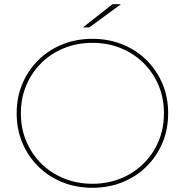

<svg xmlns="http://www.w3.org/2000/svg" viewBox="-20 -887 876 910"><path d="M418 3Q341 3 275.5 -23.5Q210 -50 161.5 -98Q113 -146 86 -210Q59 -274 59 -350Q59 -426 86 -490Q113 -554 161.5 -602Q210 -650 275.5 -676.5Q341 -703 418 -703Q495 -703 560.5 -676.5Q626 -650 674.5 -602Q723 -554 750 -490Q777 -426 777 -350Q777 -274 750 -210Q723 -146 674.5 -98Q626 -50 560.5 -23.5Q495 3 418 3ZM418 -16Q490 -16 552 -41Q614 -66 660 -111.5Q706 -157 731.5 -217.5Q757 -278 757 -350Q757 -422 731.5 -482.5Q706 -543 660 -588.5Q614 -634 552 -659Q490 -684 418 -684Q346 -684 284 -659Q222 -634 176 -588.5Q130 -543 104.5 -482.5Q79 -422 79 -350Q79 -278 104.5 -217.5Q130 -157 176 -111.5Q222 -66 284 -41Q346 -16 418 -16ZM373 -757 513 -867H553L403 -757Z"/></svg>

Font: Montserrat Thin Thin
Style: Regular
Weight: 250
Version: Version 9.000